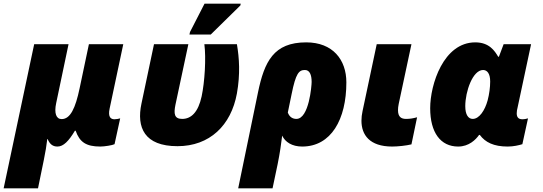

<svg xmlns="http://www.w3.org/2000/svg" viewBox="-60 -796 2989 1056"><path d="M-40 240H149L181 84C189 47 197 -3 200 -31H202C214 -3 230 10 256 10C289 10 318 -20 352 -77H356C378 -14 414 10 492 10C514 10 559 3 570 -3L601 -145C595 -143 579 -140 570 -140C549 -140 533 -152 543 -199L618 -553H429L378 -311C355 -201 327 -141 279 -141C249 -141 237 -173 249 -229L317 -553H128Z M982 -606H1099L1262 -766L1264 -776H1065L985 -620ZM916 8C1093 8 1211 -106 1243 -282C1262 -389 1256 -477 1243 -553H1064C1074 -477 1066 -345 1049 -266C1030 -178 991 -142 942 -142C898 -142 895 -171 905 -220L976 -553H787L718 -226C690 -95 734 8 916 8Z M1359 -288 1250 240H1439L1467 107C1479 48 1487 -7 1492 -50C1508 -15 1546 10 1602 10C1761 10 1845 -139 1845 -343C1845 -468 1770 -563 1624 -563C1445 -563 1394 -457 1359 -288ZM1570 -142C1550 -142 1532 -152 1523 -177L1544 -279C1567 -393 1584 -411 1617 -411C1643 -411 1654 -385 1654 -345C1654 -326 1640 -142 1570 -142Z M2097 10C2128 10 2175 5 2203 -2L2234 -151C2212 -145 2195 -142 2173 -142C2148 -142 2129 -152 2129 -190C2129 -200 2130 -211 2133 -225L2203 -553H2012L1934 -185C1930 -167 1928 -149 1928 -132C1928 -54 1973 10 2097 10Z M2460 10C2519 10 2557 -28 2575 -54H2579C2609 -13 2656 10 2732 10C2764 10 2794 3 2813 -3L2844 -145C2838 -143 2824 -140 2813 -140C2789 -140 2782 -154 2782 -173C2782 -183 2784 -195 2787 -206L2861 -553H2710L2684 -484H2680C2661 -516 2631 -563 2554 -563C2379 -563 2306 -331 2306 -201C2306 -67 2363 10 2460 10ZM2540 -142C2515 -142 2499 -166 2499 -212C2499 -293 2540 -411 2597 -411C2619 -411 2636 -392 2636 -348C2636 -316 2631 -278 2622 -244C2607 -189 2576 -142 2540 -142Z"/></svg>

Font: Noto Sans Black
Style: Italic
Weight: 900
Italic angle: -12°
Designer: Monotype Design Team
Foundry: Monotype Imaging Inc.
Version: Version 2.013